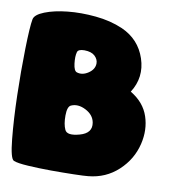

<svg xmlns="http://www.w3.org/2000/svg" viewBox="-84 -831 834 907"><g transform="rotate(10 333.5 -378.0)"><path d="M398.4 -4.4Q380.9 -2.4 329.8 -1.2Q278.8 0 220.5 -0.2Q162.1 -0.5 110.4 -3.7Q58.6 -6.8 40.5 -14.6Q23.4 -21.5 14.2 -114.3Q4.9 -207 2 -322.5Q-1 -438 1.5 -545.2Q3.9 -652.3 10.7 -688.5Q15.1 -711.4 59.8 -729Q104.5 -746.6 168 -753.2Q231.4 -759.8 303 -752.9Q374.5 -746.1 433.1 -720.7Q518.6 -682.6 547.4 -595.7Q576.2 -508.8 527.3 -432.6L528.8 -431.6Q593.3 -392.6 614 -330.1Q634.8 -267.6 618.2 -198.2Q600.1 -122.1 541 -67.1Q481.9 -12.2 398.4 -4.4ZM244.1 -571.8Q238.3 -551.3 242.4 -516.8Q246.6 -482.4 260.7 -478Q287.6 -469.2 316.2 -488.3Q344.7 -507.3 344.7 -536.1Q344.7 -555.2 328.4 -570.8Q312 -586.4 278.3 -586.9Q248 -586.9 244.1 -571.8ZM254.4 -201.2Q266.1 -174.8 325.2 -191.2Q384.3 -207.5 375.5 -257.3Q369.1 -293.5 330.6 -313.2Q292 -333 259.8 -318.4Q243.2 -310.5 242.9 -268.3Q242.7 -226.1 254.4 -201.2Z"/></g></svg>

Font: ARCO
Style: Regular
Weight: 700
Designer: Rafael Olivo Díaz, Denis Ignatov
Foundry: Rafael Olivo Díaz
Version: Version 1.10 March 1, 2019